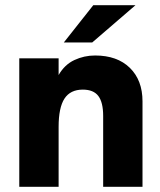

<svg xmlns="http://www.w3.org/2000/svg" viewBox="-20 -717 616 737"><path d="M54 -493H205V-429Q228 -469 265.5 -486.5Q303 -504 345 -504Q430 -504 478.5 -456.5Q527 -409 527 -328V0H376V-272Q376 -324 357.5 -348.5Q339 -373 298 -373Q250 -373 227.5 -338.5Q205 -304 205 -230V0H54ZM338 -697H500L334 -554H225Z"/></svg>

Font: Hanken Grotesk Black
Style: Regular
Weight: 900
Designer: Alfredo Marco Pradil
Foundry: Hanken Design Co.
Version: Version 3.014